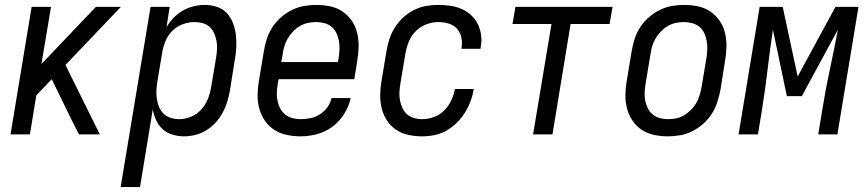

<svg xmlns="http://www.w3.org/2000/svg" viewBox="-20 -548 3540 783"><path d="M23 0 109 -520H188L149 -287L371 -520H473L247 -283L387 0H302L272 -59L191 -225L128 -159L102 0Z M472 215 594 -520H672L659 -437Q671 -458 688 -475.5Q705 -493 726 -505Q747 -517 770 -522.5Q793 -528 815 -528Q841 -528 865 -520Q889 -512 905.5 -494Q922 -476 930.5 -453Q939 -430 942 -404.5Q945 -379 943.5 -353Q942 -327 937 -301L918 -181Q914 -158 907 -134.5Q900 -111 888.5 -89.5Q877 -68 860 -49Q843 -30 822 -17Q801 -4 777.5 2Q754 8 730 8Q706 8 683 1Q660 -6 643.5 -21Q627 -36 617 -57.5Q607 -79 603 -102L551 215ZM711 -62Q735 -62 759 -72Q783 -82 800.5 -101Q818 -120 827.5 -144Q837 -168 841 -192L861 -312Q864 -329 865 -346.5Q866 -364 863 -380.5Q860 -397 853.5 -412Q847 -427 835 -438Q823 -449 807 -453.5Q791 -458 774 -458Q750 -458 726 -449.5Q702 -441 684 -423.5Q666 -406 656 -383Q646 -360 642 -337L622 -217Q619 -199 618 -181Q617 -163 619.5 -145.5Q622 -128 628.5 -112Q635 -96 647 -84.5Q659 -73 676 -67.5Q693 -62 711 -62Z M1206 8Q1177 8 1149 2Q1121 -4 1098.5 -18.5Q1076 -33 1060.5 -55.5Q1045 -78 1037.5 -105Q1030 -132 1030.5 -161Q1031 -190 1036 -219L1056 -339Q1060 -364 1068 -389Q1076 -414 1090.5 -436.5Q1105 -459 1125.5 -477Q1146 -495 1170 -507Q1194 -519 1219.5 -523.5Q1245 -528 1270 -528Q1299 -528 1327 -522Q1355 -516 1377 -501Q1399 -486 1414.5 -463.5Q1430 -441 1436.5 -414Q1443 -387 1442.5 -358.5Q1442 -330 1437 -301L1425 -225H1116L1113 -208Q1110 -190 1109 -172.5Q1108 -155 1111.5 -138Q1115 -121 1122.5 -106.5Q1130 -92 1142.5 -81.5Q1155 -71 1172 -66.5Q1189 -62 1206 -62Q1226 -62 1246 -66Q1266 -70 1284 -81.5Q1302 -93 1315 -110.5Q1328 -128 1332 -148H1410Q1403 -115 1384 -84Q1365 -53 1336 -31.5Q1307 -10 1273 -1Q1239 8 1206 8ZM1358 -295 1361 -312Q1364 -330 1364.5 -347.5Q1365 -365 1362 -381.5Q1359 -398 1352 -413Q1345 -428 1332.5 -438.5Q1320 -449 1303 -453.5Q1286 -458 1269 -458Q1252 -458 1235.5 -454.5Q1219 -451 1203.5 -442Q1188 -433 1175.5 -420Q1163 -407 1154 -392Q1145 -377 1140 -360.5Q1135 -344 1133 -328L1127 -295Z M1701 8Q1673 8 1645 2Q1617 -4 1595 -19Q1573 -34 1558 -57Q1543 -80 1536.5 -106.5Q1530 -133 1530.5 -161.5Q1531 -190 1536 -219L1556 -339Q1560 -364 1568 -388.5Q1576 -413 1590 -435.5Q1604 -458 1624 -476.5Q1644 -495 1668 -507Q1692 -519 1717 -523.5Q1742 -528 1767 -528Q1792 -528 1816.5 -524.5Q1841 -521 1862.5 -511.5Q1884 -502 1901.5 -486Q1919 -470 1929 -449Q1939 -428 1942 -403.5Q1945 -379 1940 -354Q1940 -353 1940 -351.5Q1940 -350 1939 -349H1862Q1862 -350 1862 -350.5Q1862 -351 1862 -352Q1866 -374 1861.5 -395Q1857 -416 1843.5 -431Q1830 -446 1809.5 -452Q1789 -458 1767 -458Q1743 -458 1718 -448.5Q1693 -439 1674.5 -420Q1656 -401 1646.5 -376.5Q1637 -352 1633 -328L1613 -208Q1610 -191 1609 -173.5Q1608 -156 1611 -139.5Q1614 -123 1621 -108Q1628 -93 1639.5 -82.5Q1651 -72 1667.5 -67Q1684 -62 1701 -62Q1725 -62 1749 -70.5Q1773 -79 1791 -97Q1809 -115 1820 -138Q1831 -161 1835 -185H1912Q1908 -160 1899 -135.5Q1890 -111 1876 -88.5Q1862 -66 1842.5 -47Q1823 -28 1800 -15Q1777 -2 1751.5 3Q1726 8 1701 8Z M2154 0 2229 -450H2070L2082 -520H2478L2466 -450H2307L2233 0Z M2704 8Q2675 8 2647 2Q2619 -4 2596.5 -19Q2574 -34 2559 -56.5Q2544 -79 2537 -106Q2530 -133 2530.5 -161.5Q2531 -190 2536 -219L2556 -339Q2560 -364 2568 -389Q2576 -414 2590.5 -436.5Q2605 -459 2625.5 -477Q2646 -495 2670 -507Q2694 -519 2719.5 -523.5Q2745 -528 2770 -528Q2799 -528 2827 -522Q2855 -516 2877 -501Q2899 -486 2914.5 -463.5Q2930 -441 2936.5 -414Q2943 -387 2942.5 -358.5Q2942 -330 2937 -301L2918 -181Q2913 -156 2905 -131Q2897 -106 2882.5 -83.5Q2868 -61 2847.5 -43Q2827 -25 2803.5 -13Q2780 -1 2754.5 3.5Q2729 8 2704 8ZM2705 -62Q2721 -62 2738 -65.5Q2755 -69 2770 -78Q2785 -87 2798 -100Q2811 -113 2819.5 -128Q2828 -143 2833 -159.5Q2838 -176 2841 -192L2861 -312Q2864 -330 2864.5 -347.5Q2865 -365 2862 -381.5Q2859 -398 2852 -413Q2845 -428 2832.5 -438.5Q2820 -449 2803 -453.5Q2786 -458 2769 -458Q2752 -458 2735.5 -454.5Q2719 -451 2703.5 -442Q2688 -433 2675.5 -420Q2663 -407 2654 -392Q2645 -377 2640 -360.5Q2635 -344 2633 -328L2613 -208Q2610 -190 2609 -172.5Q2608 -155 2611 -138.5Q2614 -122 2621.5 -107Q2629 -92 2641.5 -81.5Q2654 -71 2670.5 -66.5Q2687 -62 2705 -62Z M2992 0 3078 -520H3172L3233 -236L3387 -520H3481L3395 0H3317L3334 -104Q3347 -185 3364.5 -266Q3382 -347 3397 -427L3250 -156H3189L3132 -427Q3120 -347 3110.5 -266Q3101 -185 3088 -104L3071 0Z"/></svg>

Font: Iosevka SS04 Oblique
Style: Regular
Weight: 400
Italic angle: -9°
Monospace: yes
Designer: Belleve Invis
Foundry: Belleve Invis
Version: Version 19.0.0; ttfautohint (v1.8.4)